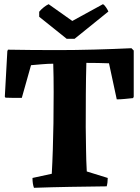

<svg xmlns="http://www.w3.org/2000/svg" viewBox="-20 -889 667 916"><path d="M142 7Q135 -12 135 -40L227 -60Q230 -113 232 -175.5Q234 -238 235 -302Q236 -375 236 -450Q236 -525 234 -585Q209 -585 180.5 -582.5Q152 -580 128 -578L84 -422Q65 -422 45.5 -422Q26 -422 6 -423L3 -428L15 -645L18 -652Q71 -651 133.5 -650.5Q196 -650 259 -650Q338 -650 430.5 -652.5Q523 -655 607 -659L618 -648V-428L615 -421Q595 -419 575.5 -417Q556 -415 537 -415L500 -587Q477 -588 447.5 -588.5Q418 -589 392 -589Q390 -518 389.5 -439.5Q389 -361 389 -283Q390 -228 390.5 -177Q391 -126 394 -71L494 -40Q494 -18 489 0Q401 1 314 2.5Q227 4 142 7ZM298 -704 167 -809V-833Q176 -844 188.5 -854Q201 -864 212 -869L325 -789L471 -869Q478 -866 486.5 -853Q495 -840 497 -834L336 -704Z"/></svg>

Font: Labrada
Style: Bold
Weight: 700
Designer: Mercedes Jáuregui
Foundry: Omnibus-Type Team
Version: Version 1.000; ttfautohint (v1.8.4.7-5d5b)